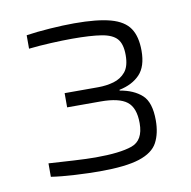

<svg xmlns="http://www.w3.org/2000/svg" viewBox="-54 -854 489 492"><g transform="rotate(-10 191.0 -608.5)"><path d="M168 -416Q141 -416 104.5 -418Q68 -420 42 -424V-459Q73 -457 107.5 -455Q142 -453 164 -453Q227 -453 258.5 -464Q290 -475 290 -520Q290 -560 269.5 -576Q249 -592 201 -592H114V-629H201Q223 -629 242 -634.5Q261 -640 273 -654.5Q285 -669 285 -698Q285 -727 273 -740.5Q261 -754 233 -758.5Q205 -763 157 -763Q133 -763 102 -761.5Q71 -760 44 -757V-792Q70 -796 105.5 -798.5Q141 -801 169 -801Q229 -801 263.5 -791.5Q298 -782 312.5 -760.5Q327 -739 327 -702Q327 -661 307.5 -640.5Q288 -620 254 -613V-611Q290 -605 311 -586Q332 -567 332 -520Q332 -486 319.5 -462.5Q307 -439 271.5 -427.5Q236 -416 168 -416Z"/></g></svg>

Font: Saira SemiExpanded ExtraLight
Style: Regular
Weight: 250
Width: 6
Designer: Hector Gatti with collaboration of the Omnibus-Type team
Foundry: Omnibus-Type
Version: Version 1.101